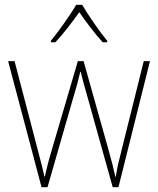

<svg xmlns="http://www.w3.org/2000/svg" viewBox="-20 -783 662 804"><path d="M324 -763H299C275 -721 224 -650 193 -612V-606H212C246 -642 285 -694 312 -732C339 -693 377 -642 410 -606H429V-612C401 -645 349 -720 324 -763ZM343 -389 452 1H476L608 -527H582L489 -154C477 -105 471 -84 465 -43H463C456 -76 447 -111 434 -157L330 -527H306L198 -159C182 -106 174 -72 168 -44H166C159 -76 152 -103 138 -156L41 -527H14L154 1H179L291 -389C301 -420 308 -449 316 -482H318C326 -449 333 -423 343 -389Z"/></svg>

Font: Noto Sans Hebrew SemiCondensed Thin
Style: Regular
Weight: 100
Width: 4
Designer: Monotype Design Team
Foundry: Monotype Imaging Inc.
Version: Version 2.004